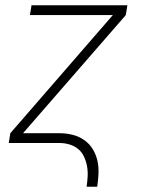

<svg xmlns="http://www.w3.org/2000/svg" viewBox="-20 -540 540 725"><path d="M307 165Q310 145 311 125.5Q312 106 308.5 87Q305 68 297 51Q289 34 275 22.5Q261 11 242.5 5.5Q224 0 205 0H13L19 -37L406 -483H93L99 -520H461L455 -483L67 -37H205Q230 -37 254 -31Q278 -25 297.5 -11.5Q317 2 329.5 22Q342 42 347.5 65.5Q353 89 352 114.5Q351 140 347 165Z"/></svg>

Font: Iosevka SS04 Extralight
Style: Italic
Weight: 200
Italic angle: -9°
Monospace: yes
Designer: Belleve Invis
Foundry: Belleve Invis
Version: Version 19.0.0; ttfautohint (v1.8.4)